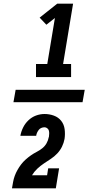

<svg xmlns="http://www.w3.org/2000/svg" viewBox="-20 -868 540 1056"><path d="M434 -306H54L66 -374H446ZM178 -444V-516H240L282 -769L235 -732L198 -771L295 -848H382L327 -516H371V-444ZM46 168V167Q49 150 52 133Q55 116 61 99.5Q67 83 76 67Q85 51 96 36.5Q107 22 121 9.5Q135 -3 150 -13.5Q165 -24 181.5 -32.5Q198 -41 212.5 -52.5Q227 -64 236 -80Q245 -96 248 -113L249 -115Q250 -124 250.5 -132.5Q251 -141 249 -149Q247 -157 240 -162.5Q233 -168 225 -168Q216 -168 207.5 -164.5Q199 -161 193.5 -154Q188 -147 184 -138.5Q180 -130 179 -121H92Q96 -144 107 -166.5Q118 -189 136.5 -206.5Q155 -224 178 -232.5Q201 -241 225 -241Q252 -241 276.5 -232Q301 -223 316.5 -203.5Q332 -184 335.5 -157.5Q339 -131 335 -104Q331 -82 321 -61.5Q311 -41 295 -24Q279 -7 260 5.5Q241 18 221.5 31Q202 44 185 60Q168 76 156 96H239L245 58H305L287 168Z"/></svg>

Font: Iosevka Curly Slab Heavy
Style: Italic
Weight: 900
Italic angle: -9°
Monospace: yes
Designer: Belleve Invis
Foundry: Belleve Invis
Version: Version 22.1.2; ttfautohint (v1.8.4)